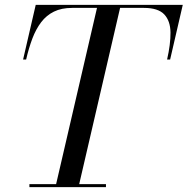

<svg xmlns="http://www.w3.org/2000/svg" viewBox="-20 -770 772 790"><path d="M208 0 382 -750H477L303 0ZM101 0V-12.5H416V0ZM75 -525 127 -750H732L680 -525H667.5Q682 -588.5 681.5 -636.2Q681 -684 655.8 -710.8Q630.5 -737.5 572 -737.5H277Q233 -737.5 202 -722.2Q171 -707 149.5 -678.8Q128 -650.5 113.2 -611.5Q98.5 -572.5 87.5 -525Z"/></svg>

Font: Bodoni Moda 18pt
Style: Italic
Weight: 400
Italic angle: -13°
Designer: Owen Earl
Foundry: indestructible type
Version: Version 2.005